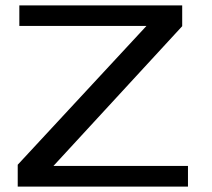

<svg xmlns="http://www.w3.org/2000/svg" viewBox="-20 -695 790 715"><path d="M46 0H680V-77H179L658.5 -597.5V-675H52V-598.5H525.5L46 -81.5Z"/></svg>

Font: Anybody Expanded
Style: Regular
Weight: 400
Width: 7
Version: Version 1.113;gftools[0.9.25]